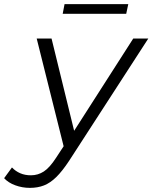

<svg xmlns="http://www.w3.org/2000/svg" viewBox="-125 -712 739 931"><path d="M20 199Q-17 199 -51 186.5Q-85 174 -105 152L-67 100Q-50 118 -27 128Q-4 138 25 138Q59 138 87.5 119.5Q116 101 147 53L200 -28L209 -38L521 -525H594L210 68Q177 118 148 146.5Q119 175 88.5 187Q58 199 20 199ZM188 15 53 -525H125L243 -43ZM179 -645 188 -692H497L487 -645Z"/></svg>

Font: MOST Montserrat
Style: Italic
Weight: 400
Italic angle: -11.3°
Designer: Julieta Ulanovsky
Foundry: Julieta Ulanovsky
Version: Version 8.000;March 11, 2024;FontCreator 15.0.0.2926 64-bit